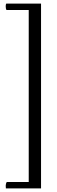

<svg xmlns="http://www.w3.org/2000/svg" viewBox="-20 -798 321 1076"><path d="M210 258V-778H15Q12 -773 12 -763Q12 -749 16 -742H141V222H18Q15 226 13.5 232Q12 238 12 243Q12 253 13 258Z"/></svg>

Font: Petrona Light
Style: Regular
Weight: 300
Designer: Ringo R. Seeber
Foundry: Ringo R. Seeber
Version: Version 2.001; ttfautohint (v1.8.3)